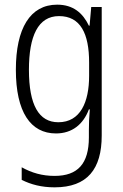

<svg xmlns="http://www.w3.org/2000/svg" viewBox="-20 -628 529 823"><path d="M225 -608C109 -608 48 -506 48 -329C48 -148 111 -56 220 -56C289 -56 337 -95 361 -159H365C362 -126 361 -97 361 -70V-39C361 74 313 126 214 126C161 126 116 113 73 89V143C113 163 158 175 214 175C355 175 416 96 416 -47V-598H371L364 -518H361C335 -572 294 -608 225 -608ZM233 -559C325 -559 362 -484 362 -360V-303C362 -191 325 -104 230 -104C147 -104 104 -177 104 -329C104 -473 143 -559 233 -559Z"/></svg>

Font: Noto Sans Malayalam UI Condensed Light
Style: Regular
Weight: 300
Width: 3
Designer: Jelle Bosma - Monotype Design Team
Foundry: Monotype Imaging Inc.
Version: Version 2.104